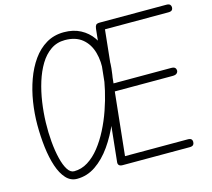

<svg xmlns="http://www.w3.org/2000/svg" viewBox="-135 -1168 1482 1342"><g transform="rotate(-15 606.0 -497.0)"><path d="M262 10Q215.5 10 182.8 -25.8Q150 -61.5 129.5 -123Q109 -184.5 99.5 -262.8Q90 -341 90 -425.5Q90 -507 103 -589.8Q116 -672.5 142.8 -746.8Q169.5 -821 210.5 -879Q251.5 -937 307.8 -970.5Q364 -1004 436 -1004Q504.5 -1004 556 -976.8Q607.5 -949.5 640.2 -903Q673 -856.5 686.5 -797.2Q700 -738 692.5 -673.5Q683.5 -586.5 659.8 -491.8Q636 -397 598.2 -307.8Q560.5 -218.5 510 -146.8Q459.5 -75 397.2 -32.5Q335 10 262 10ZM255.5 -46.5Q308.5 -46.5 355.2 -75.8Q402 -105 441.5 -155Q481 -205 513.2 -268Q545.5 -331 569.2 -399.5Q593 -468 608.2 -534.2Q623.5 -600.5 629.5 -656Q638.5 -739 619.8 -805.2Q601 -871.5 553.5 -910.2Q506 -949 428.5 -949Q370.5 -949 325.8 -918Q281 -887 249 -834Q217 -781 196 -713.5Q175 -646 164.2 -572Q153.5 -498 151.5 -426.5Q149.5 -354.5 155.5 -286.8Q161.5 -219 174.8 -164.8Q188 -110.5 208.2 -78.5Q228.5 -46.5 255.5 -46.5ZM593 0Q574.5 0 566.8 -8.8Q559 -17.5 561.5 -33L660 -969Q662 -986.5 668.5 -995.2Q675 -1004 696.5 -1004H1178Q1197.5 -1004 1204.8 -996Q1212 -988 1212 -976.5Q1212 -964.5 1204.8 -956.8Q1197.5 -949 1178 -949H719.5L679.5 -568.5H1096.5Q1116.5 -568.5 1124.2 -560.5Q1132 -552.5 1132 -541Q1132 -529.5 1122.8 -520.8Q1113.5 -512 1092.5 -512H673.5L625.5 -56.5H1078Q1097.5 -56.5 1104.8 -49.2Q1112 -42 1112 -30Q1112 -17 1104.8 -8.5Q1097.5 0 1078 0Z"/></g></svg>

Font: Edu NSW ACT Hand
Style: Regular
Weight: 400
Designer: Tina and Corey Anderson, Eben Sorkin, Mirko Velimirovic
Foundry: Sorkin Type Co.
Version: Version 2.000